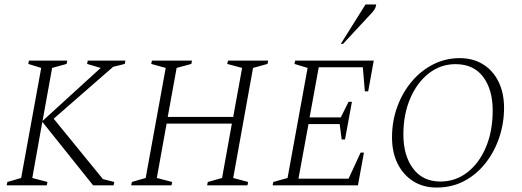

<svg xmlns="http://www.w3.org/2000/svg" viewBox="-20 -832 2343 862"><path d="M10 0 13 -15 75 -33 165 -527 107 -545 110 -560H282L279 -545L214 -527L171 -289L432 -527L371 -545L374 -560H543L540 -545L488 -532L221 -299L442 -28L493 -15L490 0H398L170 -285L125 -33L193 -15L190 0Z M569 0 572 -15 634 -33 724 -527 659 -545 662 -560H842L839 -545L773 -527L733 -307H1027L1067 -527L1000 -545L1004 -560H1184L1181 -545L1116 -527L1027 -33L1094 -15L1091 0H910L913 -15L977 -33L1021 -277H728L684 -33L753 -15L750 0Z M1204 0 1207 -15 1271 -33 1361 -527 1302 -545 1305 -560H1658L1633 -422H1618L1609 -530H1411L1370 -305H1510L1545 -375H1560L1529 -206H1514L1505 -275H1365L1320 -30H1545L1599 -147H1614L1587 0ZM1510 -635 1621 -812H1669Q1667 -797 1659 -786Q1651 -775 1638 -762L1520 -635Z M1940 10Q1880 10 1835 -18.5Q1790 -47 1765 -97.5Q1740 -148 1740 -215Q1740 -288 1763.5 -352.5Q1787 -417 1829 -466.5Q1871 -516 1926 -543.5Q1981 -571 2044 -571Q2104 -571 2149 -543Q2194 -515 2218.5 -464.5Q2243 -414 2243 -348Q2243 -279 2221.5 -215Q2200 -151 2160 -100Q2120 -49 2064.5 -19.5Q2009 10 1940 10ZM1957 -17Q2025 -17 2078 -58Q2131 -99 2161.5 -171Q2192 -243 2192 -336Q2192 -430 2149 -487Q2106 -544 2025 -544Q1958 -544 1905 -502.5Q1852 -461 1821.5 -389.5Q1791 -318 1791 -228Q1791 -134 1834.5 -75.5Q1878 -17 1957 -17Z"/></svg>

Font: Spectral SC ExtraLight
Style: Italic
Weight: 275
Italic angle: -10°
Designer: Jean-Baptiste Levee
Foundry: Production Type
Version: Version 2.001